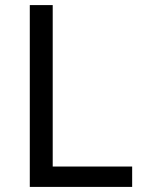

<svg xmlns="http://www.w3.org/2000/svg" viewBox="-20 -734 564 754"><path d="M97 0V-714H187V-80H499V0Z"/></svg>

Font: Noto Sans Telugu
Style: Regular
Weight: 400
Designer: Jelle Bosma - Monotype Design Team
Foundry: Monotype Imaging Inc.
Version: Version 2.003